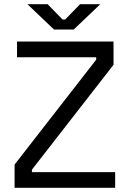

<svg xmlns="http://www.w3.org/2000/svg" viewBox="-20 -899 617 919"><path d="M49.8 0Q49.8 -27.3 49.8 -111.3Q147.5 -236.3 440.4 -613.3Q440.4 -616.2 440.4 -625Q345.7 -625 61.5 -625Q61.5 -643.6 61.5 -700.2Q177.7 -700.2 523.4 -700.2Q523.4 -671.9 523.4 -588.9Q425.8 -463.9 132.8 -86.9Q132.8 -84 132.8 -75.2Q232.4 -75.2 531.2 -75.2Q531.2 -56.6 531.2 0Q411.1 0 49.8 0ZM238.3 -757.8Q206.1 -788.1 111.3 -878.9Q134.8 -878.9 208 -878.9Q225.6 -860.4 279.3 -805.7Q282.2 -805.7 292 -805.7Q309.6 -824.2 363.3 -878.9Q387.7 -878.9 460 -878.9Q428.7 -848.6 333 -757.8Q309.6 -757.8 238.3 -757.8Z"/></svg>

Font: Kadena Space Grotesk
Style: Regular
Weight: 400
Designer: Florian Karsten
Version: Version 2.000